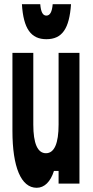

<svg xmlns="http://www.w3.org/2000/svg" viewBox="-20 -871 440 911"><path d="M84 -851C91 -735 127 -685 200 -685C275 -685 309 -735 317 -851H230C227 -814 217 -797 200 -797C183 -797 174 -814 171 -851ZM258 -620V-280C258 -191 238 -144 198 -144C158 -144 138 -191 138 -280V-620H39V-250C39 -78 80 20 154 20C191 20 220 -9 236 -60H258V0H357V-620Z"/></svg>

Font: Yard Headline
Style: Regular
Weight: 400
Monospace: yes
Designer: Roman Shamin
Foundry: Evil Martians
Version: Version 1.000